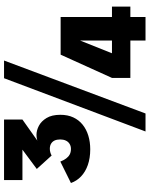

<svg xmlns="http://www.w3.org/2000/svg" viewBox="85 -825 740 950"><g transform="rotate(-90 455.0 -350.0)"><path d="M191.5 -273.5Q147.5 -273.5 113.5 -285.5Q79.5 -297.5 57 -319Q34.5 -340.5 24.5 -369L130.5 -421.5Q137 -405 145.5 -393.2Q154 -381.5 165.5 -375.2Q177 -369 193 -369Q207.5 -369 218.2 -375.8Q229 -382.5 234.5 -394.5Q240 -406.5 240 -422Q240 -438.5 234.8 -449.8Q229.5 -461 219.2 -467.2Q209 -473.5 193.5 -473.5Q185.5 -473.5 176.2 -471Q167 -468.5 160.5 -464.5L94 -538L189.5 -609H39V-700H338.5V-609L234 -535Q235.5 -536 240.5 -537Q245.5 -538 251.5 -538.8Q257.5 -539.5 262.5 -539.5Q285 -539.5 307.8 -527.5Q330.5 -515.5 346.2 -489.5Q362 -463.5 362 -421.5Q362 -385 349.2 -357.5Q336.5 -330 313.2 -311.2Q290 -292.5 258.8 -283Q227.5 -273.5 191.5 -273.5ZM279.5 0 543 -700H630.5L368.5 0ZM729.5 0V-75H544.5V-166L659.5 -420H846V-166H897.5V-75H846V0ZM666.5 -166H729.5V-354H741.5Z"/></g></svg>

Font: Trispace Thin
Style: Bold
Weight: 700
Version: Version 1.210